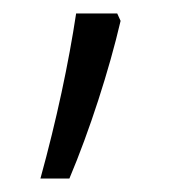

<svg xmlns="http://www.w3.org/2000/svg" viewBox="-20 -136 257 285"><path d="M154 -116H93C82 -43 64 42 40 129H83C113 58 142 -32 159 -105Z"/></svg>

Font: Noto Sans Khmer SemiCondensed Light
Style: Regular
Weight: 300
Width: 4
Designer: Danh Hong and the Monotype Design Team
Foundry: Monotype Imaging Inc.
Version: Version 2.004